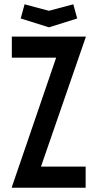

<svg xmlns="http://www.w3.org/2000/svg" viewBox="-20 -877 457 897"><path d="M35.3 -3 242.4 -607.7H35.3V-706H381.5L171.5 -98.8H380.1V0H35.3ZM76.7 -790.7 94.8 -856.9 208.7 -826.6 322.5 -856.9 340.7 -790.7 208.7 -749.3Z"/></svg>

Font: Lineal Thin
Style: Regular
Weight: 200
Designer: Created by Frank Adebiaye with contributions from Anton Moglia & Ariel Martín Pérez
Created by Frank ADEBIAYE with FontF
Foundry: Velvetyne Type Foundry
Version: Version 2.000;Glyphs 3.2 (3227)